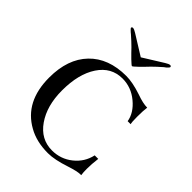

<svg xmlns="http://www.w3.org/2000/svg" viewBox="-234 -945 1076 1076"><g transform="rotate(45 303.5 -407.0)"><path d="M340 10Q249 10 184 -27Q45 -104 45 -295Q45 -442 124.5 -524.5Q204 -607 345 -607Q395 -607 467 -583Q519 -564 553 -564Q549 -536 549 -489Q549 -463 550 -452Q552 -434 553 -433H529Q520 -490 464.5 -536Q409 -582 340 -582Q251 -582 199 -503.5Q147 -425 147 -295Q147 -174 201.5 -95.5Q256 -17 345 -17Q414 -17 467 -59.5Q520 -102 534 -167H562Q556 -120 556 -82Q556 -53 559 -35H553Q528 -35 473 -17Q392 10 340 10ZM298 -693 274 -717 251 -741Q228 -764 197 -791Q190 -796 180 -806Q172 -814 172 -816Q172 -824 181 -824Q190 -824 209 -812L328 -738L447 -812Q466 -824 475 -824Q484 -824 484 -816Q484 -813 477 -806Q470 -798 459 -791Q428 -764 405 -741L382 -717L358 -693Q332 -668 328 -668Q324 -668 298 -693Z"/></g></svg>

Font: UnnaRegular
Style: Regular
Weight: 400
Designer: Jorge de Buen Unna
Foundry: Omnibus-Type
Version: Version 2.008;hotconv 1.0.109;makeotfexe 2.5.65596